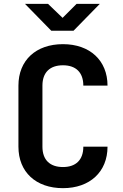

<svg xmlns="http://www.w3.org/2000/svg" viewBox="-20 -970 640 1000"><path d="M247 -810H363L500 -950H379L306 -877L230 -950H110ZM308 10C448 10 540 -75 540 -206H414C414 -137 375 -100 308 -100C240 -100 201 -137 201 -206V-524C201 -593 240 -630 308 -630C375 -630 414 -593 414 -524H540C540 -655 448 -740 308 -740C167 -740 76 -656 76 -524V-206C76 -74 167 10 308 10Z"/></svg>

Font: JetBrains Mono
Style: Bold
Weight: 558
Monospace: yes
Designer: Philipp Nurullin, Konstantin Bulenkov
Foundry: JetBrains
Version: Version 2.305